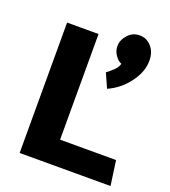

<svg xmlns="http://www.w3.org/2000/svg" viewBox="-136 -842 831 941"><g transform="rotate(20 279.5 -371.5)"><path d="M518 -642Q518 -584 475.5 -527Q433 -470 370 -442L337 -516Q355 -529 372 -545.5Q389 -562 394 -581Q376 -588 361 -609.5Q346 -631 346 -657Q346 -688 370.5 -715.5Q395 -743 432 -743Q468 -743 493 -715Q518 -687 518 -642ZM549 0H75V-680H239V-129H531Z"/></g></svg>

Font: Palanquin Dark SemiBold
Style: Regular
Weight: 600
Designer: Pria Ravichandran
Version: Version 1.001